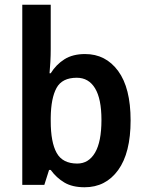

<svg xmlns="http://www.w3.org/2000/svg" viewBox="-20 -831 615 810"><path d="M194 -624Q194 -598 192.5 -570Q191 -542 189 -522H194Q217 -559 252 -581Q287 -603 339 -603Q426 -603 478.5 -531.5Q531 -460 531 -323Q531 -186 478.5 -113.5Q426 -41 337 -41Q285 -41 251.5 -61Q218 -81 194 -114H187L167 -51H74V-811H194ZM304 -503Q242 -503 218.5 -460Q195 -417 194 -335V-320Q194 -231 219 -186Q244 -141 306 -141Q354 -141 381 -187Q408 -233 408 -325Q408 -414 381 -458.5Q354 -503 304 -503Z"/></svg>

Font: Noto Sans Tamil UI SemiCondensed SemiBold
Style: Regular
Weight: 600
Width: 4
Designer: Jelle Bosma - Monotype Design Team
Foundry: Monotype Imaging Inc.
Version: Version 2.004; ttfautohint (v1.8.4.7-5d5b)